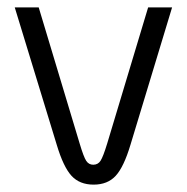

<svg xmlns="http://www.w3.org/2000/svg" viewBox="-20 -490 507 521"><path d="M134 -97 20 -470H85L196 -101Q207 -64 214 -53.5Q221 -43 233 -43Q246 -43 253 -54Q260 -65 271 -101L382 -470H447L334 -97Q316 -37 294 -13Q272 11 234 11Q196 11 174 -13Q152 -37 134 -97Z"/></svg>

Font: KoHo
Style: Regular
Weight: 400
Version: Version 1.000; ttfautohint (v1.6)